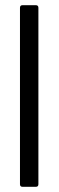

<svg xmlns="http://www.w3.org/2000/svg" viewBox="-20 -720 226 740"><path d="M57 -10V-690Q57 -700 67 -700H118Q128 -700 128 -690V-10Q128 0 118 0H67Q57 0 57 -10Z"/></svg>

Font: Barlow Condensed
Style: Regular
Weight: 400
Width: 3
Designer: Jeremy Tribby
Foundry: Tribby Type
Version: Version 1.500